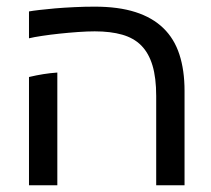

<svg xmlns="http://www.w3.org/2000/svg" viewBox="-20 -549 625 569"><path d="M260.7 -456.1Q238.8 -456.1 210.9 -454.1Q183.1 -452.1 155.8 -449.2Q128.4 -446.3 104.2 -442.6Q80.1 -439 65.9 -435.5V-515.1Q76.7 -517.1 97.2 -519.5Q117.7 -522 143.8 -524.2Q169.9 -526.4 200 -527.8Q230 -529.3 260.7 -529.3Q331.1 -529.3 381.3 -513.2Q431.6 -497.1 464.1 -465.6Q496.6 -434.1 511.7 -387.5Q526.9 -340.8 526.9 -279.8V0H442.9V-264.6Q442.9 -318.4 431.9 -355Q420.9 -391.6 398.7 -414.1Q376.5 -436.5 342 -446.3Q307.6 -456.1 260.7 -456.1ZM149.9 0H65.9V-320.8Q88.9 -326.2 108.6 -329.3Q128.4 -332.5 149.9 -334Z"/></svg>

Font: Arian AMU
Style: Regular
Weight: 400
Designer: Ruben Hakobyan (Tarumian)
Foundry: Ruben Hakobyan (Tarumian)
Version: Version 4.003